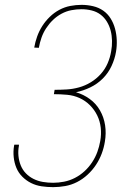

<svg xmlns="http://www.w3.org/2000/svg" viewBox="-20 -763 540 791"><path d="M199 8Q175 8 151.5 4.5Q128 1 108 -9Q88 -19 72 -35Q56 -51 47.5 -71.5Q39 -92 36.5 -115.5Q34 -139 38 -163Q38 -164 38.5 -165Q39 -166 39 -167H58Q58 -166 58 -165Q58 -164 58 -163Q54 -142 56 -121Q58 -100 65.5 -81.5Q73 -63 86.5 -49Q100 -35 118 -26Q136 -17 156.5 -13.5Q177 -10 199 -10Q221 -10 244 -14.5Q267 -19 288.5 -30Q310 -41 328 -57.5Q346 -74 359.5 -94.5Q373 -115 381 -137Q389 -159 393 -182Q398 -210 395 -237Q392 -264 380.5 -287.5Q369 -311 350.5 -329.5Q332 -348 308 -359Q284 -370 256.5 -372.5Q229 -375 202 -375L205 -393Q230 -393 255 -394.5Q280 -396 305.5 -403Q331 -410 354 -424Q377 -438 395 -458Q413 -478 423.5 -502.5Q434 -527 438 -552Q442 -573 441.5 -595Q441 -617 436 -636.5Q431 -656 420.5 -673.5Q410 -691 394 -703Q378 -715 357.5 -720Q337 -725 316 -725Q295 -725 274 -721Q253 -717 233.5 -706.5Q214 -696 198 -680.5Q182 -665 170 -646.5Q158 -628 151 -608Q144 -588 140 -566L121 -567Q125 -590 133 -612.5Q141 -635 154 -655.5Q167 -676 185 -693.5Q203 -711 224.5 -722.5Q246 -734 269.5 -738.5Q293 -743 316 -743Q340 -743 363.5 -737.5Q387 -732 405.5 -719Q424 -706 436 -686.5Q448 -667 454 -644.5Q460 -622 461 -598Q462 -574 458 -550Q453 -520 439.5 -491Q426 -462 403.5 -439.5Q381 -417 352 -403Q323 -389 293 -383Q324 -374 350 -355Q376 -336 392 -308Q408 -280 413 -247Q418 -214 412 -179Q408 -154 399 -130Q390 -106 375.5 -84Q361 -62 341 -43.5Q321 -25 297.5 -13Q274 -1 248.5 3.5Q223 8 199 8Z"/></svg>

Font: Iosevka Curly Slab ThObl
Style: Regular
Weight: 100
Italic angle: -9°
Monospace: yes
Designer: Belleve Invis
Foundry: Belleve Invis
Version: Version 11.0.0; ttfautohint (v1.8.3)